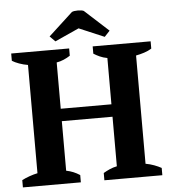

<svg xmlns="http://www.w3.org/2000/svg" viewBox="-59 -946 887 1000"><g transform="rotate(-5 384.5 -446.5)"><path d="M20 0ZM323 0H20V-38Q37 -47 59.5 -55Q82 -63 102 -67V-633Q78 -637 56 -645Q34 -653 20 -662V-700H323V-662Q308 -652 289.5 -644Q271 -636 252 -633V-391H517V-633Q495 -637 477.5 -645Q460 -653 446 -662V-700H749V-662Q732 -651 710 -644Q688 -637 667 -633V-67Q690 -63 711.5 -55Q733 -47 749 -38V0H446V-38Q461 -47 479 -55Q497 -63 517 -67V-326H252V-67Q272 -63 289 -56Q306 -49 323 -38ZM255 -743 227 -771 354 -888Q364 -893 385 -893Q406 -893 416 -888L541 -774L513 -744L381 -800Z"/></g></svg>

Font: PT Serif
Style: Bold
Weight: 700
Designer: A.Korolkova, O.Umpeleva, V.Yefimov
Foundry: ParaType Ltd
Version: Version 1.000W OFL; ttfautohint (v1.6)